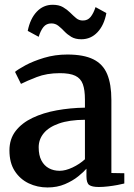

<svg xmlns="http://www.w3.org/2000/svg" viewBox="-20 -794 574 824"><path d="M184 10.5Q140.5 10.5 103.2 -7.2Q66 -25 43.2 -60.2Q20.5 -95.5 20.5 -148.5Q20.5 -197.5 47.2 -232Q74 -266.5 119.8 -288.2Q165.5 -310 223.5 -320.5Q281.5 -331 344.5 -332V-367Q344.5 -408 335.5 -432.8Q326.5 -457.5 303.2 -468.8Q280 -480 237 -480Q180.5 -480 137.5 -463.2Q94.5 -446.5 70 -434L44.5 -485.5Q56.5 -496 89.2 -513.8Q122 -531.5 169 -545.8Q216 -560 269 -560Q339 -560 380.5 -539.5Q422 -519 440 -475.8Q458 -432.5 458 -365V-51.5L513.5 -50.5V-6.5Q502.5 -3.5 483.8 0Q465 3.5 443.8 6Q422.5 8.5 404 8.5Q375 8.5 363 0Q351 -8.5 351 -38V-70Q339 -56 315.5 -37Q292 -18 258.8 -3.8Q225.5 10.5 184 10.5ZM236 -61Q261 -61 291.2 -75.2Q321.5 -89.5 344.5 -110.5V-280Q277 -279.5 233 -264Q189 -248.5 167.5 -222Q146 -195.5 146 -162Q146 -127.5 157.8 -105.2Q169.5 -83 189.8 -72Q210 -61 236 -61ZM99 -661.5Q109.5 -714 137.8 -743.8Q166 -773.5 206 -773.5Q233 -773.5 250.5 -763.2Q268 -753 281.2 -739.8Q294.5 -726.5 306.8 -716.2Q319 -706 335 -706Q356 -705.5 368.8 -721.2Q381.5 -737 390 -763.5L436.5 -738Q427 -686 398.5 -655.8Q370 -625.5 329 -625.5Q303 -625.5 286 -635.8Q269 -646 256.2 -659.5Q243.5 -673 230.5 -683.2Q217.5 -693.5 200.5 -693.5Q179 -693.5 166.5 -678Q154 -662.5 146 -636Z"/></svg>

Font: Merriweather 36pt SemiBold
Style: Regular
Weight: 600
Version: Version 2.100